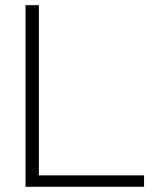

<svg xmlns="http://www.w3.org/2000/svg" viewBox="-20 -718 598 738"><path d="M129.4 -698.2V-43.9H533.7V0H78.1V-698.2Z"/></svg>

Font: Sansation Light
Style: Light
Weight: 300
Designer: Bernd Montag
Version: Version 1.301